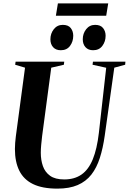

<svg xmlns="http://www.w3.org/2000/svg" viewBox="-20 -1109 764 1139"><path d="M658 -707.5 601.5 -305.5Q591 -230.5 572.2 -172Q553.5 -113.5 521.8 -73Q490 -32.5 440.8 -11.2Q391.5 10 320.5 10Q231.5 10 176 -17Q120.5 -44 94.5 -96.5Q68.5 -149 68.5 -225Q68.5 -243 70 -261.8Q71.5 -280.5 74 -300.5L128.5 -707.5L70 -725L72.5 -743H361L359 -725L284 -707.5L230 -302.5Q227 -276 224.5 -250.8Q222 -225.5 222 -202.5Q222 -159.5 234.5 -123.8Q247 -88 277.2 -66.2Q307.5 -44.5 361 -44.5Q422 -44.5 463.8 -73.8Q505.5 -103 530.5 -164.2Q555.5 -225.5 566.5 -320.5L610 -707L529 -725L531.5 -743H724L722.5 -725ZM340.5 -811Q311.5 -811 295.2 -829Q279 -847 279 -876Q279 -910 299.2 -935.8Q319.5 -961.5 352.5 -961.5Q385 -961.5 399.8 -942.5Q414.5 -923.5 414.5 -897Q414.5 -862.5 395.5 -836.8Q376.5 -811 340.5 -811ZM532.5 -811Q503.5 -811 487.2 -829Q471 -847 471 -876Q471 -910 491.2 -935.8Q511.5 -961.5 544.5 -961.5Q576.5 -961.5 591.5 -942.5Q606.5 -923.5 606.5 -897Q606.5 -862.5 587.2 -836.8Q568 -811 532.5 -811ZM323.5 -1089H622L610 -1015.5H311.5Z"/></svg>

Font: Merriweather 144pt
Style: Bold Italic
Weight: 700
Italic angle: -7.8°
Version: Version 2.101